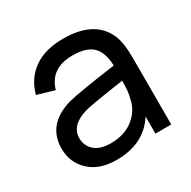

<svg xmlns="http://www.w3.org/2000/svg" viewBox="-132 -685 827 830"><g transform="rotate(-30 281.5 -270.0)"><path d="M485 -450Q503 -409 503 -334V0H424V-85Q359 15 224 15Q137 15 88.5 -31Q40 -77 40 -146Q40 -266 173 -305Q226 -319 415 -345Q413 -411 382 -441.5Q351 -472 282 -472Q172 -472 145 -378L60 -403Q80 -476 136.5 -515.5Q193 -555 283 -555Q438 -555 485 -450ZM237 -60Q306 -60 350.5 -95.5Q395 -131 405 -184Q414 -213 414 -270Q247 -246 213 -236Q129 -210 129 -147Q129 -110 156 -85Q183 -60 237 -60Z"/></g></svg>

Font: Manrope Medium
Style: Medium
Weight: 500
Designer: Mikhail Sharanda
Foundry: Mikhail Sharanda
Version: Version 4.000;hotconv 1.0.109;makeotfexe 2.5.65596